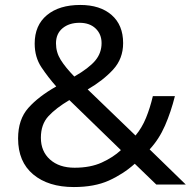

<svg xmlns="http://www.w3.org/2000/svg" viewBox="-20 -745 772 775"><path d="M304 -725Q384 -725 430.5 -684.5Q477 -644 477 -571Q477 -508 436.5 -464Q396 -420 334 -384L527 -198Q553 -229 569.5 -269.5Q586 -310 597 -357H686Q670 -293 646 -238Q622 -183 584 -142L730 0H611L524 -84Q477 -42 419 -16Q361 10 278 10Q175 10 114 -41Q53 -92 53 -186Q53 -263 94.5 -309.5Q136 -356 207 -396Q175 -432 147.5 -473Q120 -514 120 -569Q120 -643 169.5 -684Q219 -725 304 -725ZM301 -653Q259 -653 232.5 -631Q206 -609 206 -570Q206 -534 225 -503.5Q244 -473 280 -436Q339 -470 364.5 -500.5Q390 -531 390 -571Q390 -607 366 -630Q342 -653 301 -653ZM260 -341Q206 -309 175.5 -276Q145 -243 145 -189Q145 -134 182 -101Q219 -68 281 -68Q345 -68 391 -89Q437 -110 468 -139Z"/></svg>

Font: Noto Sans NKo
Style: Regular
Weight: 400
Designer: Monotype Design Team
Foundry: Monotype Imaging Inc.
Version: Version 2.003; ttfautohint (v1.8.4.7-5d5b)